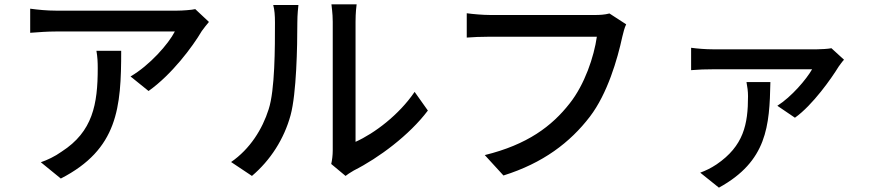

<svg xmlns="http://www.w3.org/2000/svg" viewBox="-20 -777 4030 884"><path d="M942 -676 879 -735C863 -731 818 -728 796 -728C739 -728 291 -728 237 -728C197 -728 156 -732 119 -737V-626C162 -629 197 -632 237 -632C290 -632 720 -632 785 -632C756 -575 669 -476 581 -425L664 -358C771 -434 866 -561 909 -634C917 -646 933 -665 942 -676ZM538 -543H424C429 -514 430 -490 430 -463C430 -297 407 -171 264 -79C232 -56 197 -40 168 -30L260 45C523 -90 538 -282 538 -543Z M1505 -22 1571 33C1579 27 1591 18 1609 8C1724 -50 1865 -155 1950 -268L1889 -354C1817 -248 1704 -163 1617 -124C1617 -167 1617 -607 1617 -677C1617 -718 1621 -751 1622 -757H1506C1506 -751 1512 -718 1512 -677C1512 -607 1512 -134 1512 -85C1512 -62 1509 -39 1505 -22ZM1044 -31 1140 33C1225 -39 1288 -137 1318 -247C1345 -347 1349 -560 1349 -674C1349 -709 1353 -746 1354 -754H1238C1244 -731 1246 -707 1246 -673C1246 -558 1246 -363 1217 -274C1188 -182 1131 -91 1044 -31Z M2863 -665 2786 -715C2764 -709 2739 -708 2722 -708C2672 -708 2302 -708 2237 -708C2204 -708 2157 -712 2129 -716V-604C2154 -606 2194 -608 2237 -608C2302 -608 2669 -608 2728 -608C2715 -516 2672 -388 2603 -301C2521 -196 2408 -111 2212 -63L2298 31C2480 -26 2605 -121 2696 -240C2777 -346 2823 -505 2845 -607C2850 -627 2855 -649 2863 -665Z M3866 -502 3808 -555C3794 -552 3760 -550 3742 -550C3696 -550 3304 -550 3261 -550C3229 -550 3192 -553 3162 -557V-454C3196 -457 3229 -458 3261 -458C3304 -458 3667 -458 3719 -458C3693 -412 3624 -331 3559 -290L3640 -235C3722 -293 3810 -419 3841 -470C3847 -478 3858 -494 3866 -502ZM3527 -399H3417C3421 -378 3424 -356 3424 -334C3424 -205 3404 -105 3279 -20C3252 -2 3228 9 3204 18L3290 87C3512 -35 3523 -197 3527 -399Z"/></svg>

Font: Noto Sans TC Medium
Style: Regular
Weight: 500
Designer: Ryoko NISHIZUKA 西塚涼子 (kana, bopomofo & ideographs); Paul D. Hunt (Latin, Greek & Cyrillic); Sandoll Communications 산돌커뮤니
Foundry: Adobe
Version: Version 2.004;hotconv 1.0.118;makeotfexe 2.5.65603